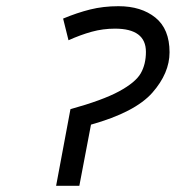

<svg xmlns="http://www.w3.org/2000/svg" viewBox="-20 -600 621 620"><path d="M527.5 -431.2Q527.5 -363.8 471.9 -300.6Q416.2 -237.5 273.8 -197.5L236.2 0H161.2L207.5 -247.5Q311.2 -276.2 364.4 -305Q417.5 -333.8 434.4 -363.1Q451.2 -392.5 451.2 -432.5Q451.2 -507.5 351.2 -507.5Q312.5 -507.5 276.2 -497.5Q240 -487.5 201.2 -470L183.8 -540Q228.8 -558.8 271.2 -569.4Q313.8 -580 362.5 -580Q436.2 -580 481.9 -543.1Q527.5 -506.2 527.5 -431.2Z"/></svg>

Font: Cambay
Style: Italic
Weight: 400
Italic angle: -11°
Designer: Pooja Saxena
Foundry: Pooja Saxena
Version: Version 1.019;PS 001.019;hotconv 1.0.70;makeotf.lib2.5.58329